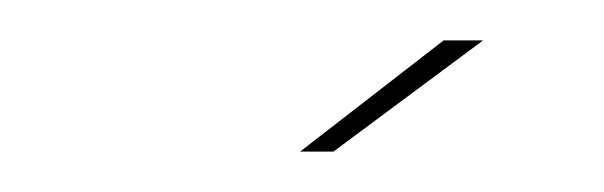

<svg xmlns="http://www.w3.org/2000/svg" viewBox="-20 -687 299 95"><path d="M128.5 -612H145L219 -667H199.5Z"/></svg>

Font: Anybody Thin
Style: Italic
Weight: 100
Italic angle: -10°
Designer: Tyler Finck
Foundry: Etcetera Type Company
Version: Version 1.114;gftools[0.9.25]